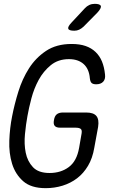

<svg xmlns="http://www.w3.org/2000/svg" viewBox="-20 -970 640 1000"><path d="M405 -275Q408 -293 400 -299Q392 -305 373 -305H293Q273 -305 265 -314.5Q257 -324 261 -344Q264 -365 275.5 -374.5Q287 -384 308 -384H429Q467 -384 482 -366Q497 -348 491 -309L471 -200Q462 -146 438.5 -106.5Q415 -67 381.5 -41.5Q348 -16 306 -3Q264 10 218 10Q142 10 101 -26Q60 -62 43 -117Q26 -172 28.5 -238Q31 -304 43 -364Q55 -426 75.5 -492.5Q96 -559 131 -614Q166 -669 220 -705Q274 -741 353 -741Q395 -741 425.5 -730.5Q456 -720 477.5 -699.5Q499 -679 511 -650Q523 -621 527 -582Q530 -558 517.5 -544.5Q505 -531 481 -531Q465 -531 457.5 -537.5Q450 -544 448 -562Q444 -611 415.5 -636.5Q387 -662 339 -662Q283 -662 244.5 -630.5Q206 -599 181.5 -554Q157 -509 143.5 -457.5Q130 -406 123 -366Q115 -323 110 -271Q105 -219 114 -174.5Q123 -130 151.5 -99.5Q180 -69 238 -69Q297 -69 338.5 -100Q380 -131 392 -200ZM367 -810Q339 -810 335.5 -820.5Q332 -831 353 -853L422 -927Q432 -938 445 -944Q458 -950 473 -950Q501 -950 505 -939Q509 -928 487 -904L415 -831Q404 -821 392.5 -815.5Q381 -810 367 -810Z"/></svg>

Font: Maple Mono Light
Style: Italic
Weight: 300
Italic angle: -10°
Monospace: yes
Designer: subframe7536
Version: Version 7.000